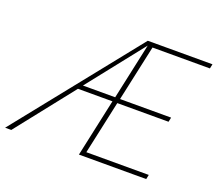

<svg xmlns="http://www.w3.org/2000/svg" viewBox="-143 -813 1097 968"><g transform="rotate(20 405.5 -329.0)"><path d="M837 -634H529L464 -334H738L733 -310H458L396 -24H731L726 0H365L432 -310H247L2 0H-31L495 -658H842ZM265 -334H438L503 -635Z"/></g></svg>

Font: EauTestText Extralight
Style: Italic
Weight: 250
Italic angle: -12°
Designer: Christian Thalmann (Catharsis Fonts)
Version: Version 0.001;PS 000.001;hotconv 1.0.88;makeotf.lib2.5.64775